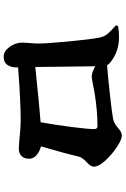

<svg xmlns="http://www.w3.org/2000/svg" viewBox="160 -868 680 1040"><g transform="rotate(90 500.0 -348.0)"><path d="M117.2 -636.2 121.1 -647.9Q154.3 -652.8 181.2 -652.8Q260.7 -652.8 319.8 -604Q329.1 -596.2 334 -587.9Q405.8 -593.8 497.8 -604Q589.8 -614.3 621.1 -620.1Q636.7 -622.6 650.6 -630.9Q664.6 -639.2 673.1 -647.2Q681.6 -655.3 692.6 -661.6Q703.6 -668 714.8 -668Q735.4 -668 775.6 -641.6Q815.9 -615.2 849.4 -578.9Q882.8 -542.5 882.8 -518.1Q882.8 -506.8 875.2 -496.1Q867.7 -485.4 858.4 -477.3Q849.1 -469.2 839.6 -456.8Q830.1 -444.3 827.1 -431.2Q814 -370.6 772.9 -230Q800.8 -222.7 820.3 -205.8Q839.8 -189 839.8 -166Q839.8 -140.6 825.9 -125.2Q812 -109.9 785.2 -109.9Q768.6 -109.9 716.3 -115Q664.1 -120.1 630.9 -120.1Q530.3 -120.1 345.2 -106V-96.2Q345.2 -66.9 331.3 -47.4Q317.4 -27.8 287.1 -27.8Q257.3 -27.8 234.1 -59.8Q210.9 -91.8 210.9 -128.9Q210.9 -143.1 213.4 -171.1Q215.8 -199.2 215.8 -215.8Q215.8 -256.3 205.1 -373Q194.3 -489.7 184.1 -543.9Q179.2 -569.8 166.3 -586.9Q153.3 -604 117.2 -636.2ZM342.8 -199.2Q569.8 -222.7 642.1 -228Q656.7 -307.6 668 -396.7Q679.2 -485.8 679.2 -518.1Q679.2 -536.1 663.1 -536.1Q580.1 -536.1 481 -520Q469.7 -518.1 450.7 -514.2Q431.6 -510.3 417.2 -507.6Q402.8 -504.9 394 -504.9Q373 -504.9 338.9 -523.9Q339.8 -474.1 341.3 -343.3Q342.8 -212.4 342.8 -199.2Z"/></g></svg>

Font: Noto Serif JP Black
Style: Regular
Weight: 900
Designer: Ryoko NISHIZUKA  (kana & ideographs); Frank Grießhammer (Latin, Greek & Cyrillic); Wenlong ZHANG  (bopomofo); Sandoll Co
Foundry: Adobe Systems Incorporated
Version: Version 1.001;PS 1.001;hotconv 16.6.54;makeotf.lib2.5.65590